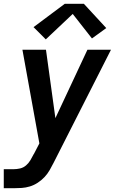

<svg xmlns="http://www.w3.org/2000/svg" viewBox="-24 -784 644 1019"><path d="M-4 215V114H48Q65 114 82.5 110Q100 106 114 94Q128 82 137.5 66Q147 50 155 34Q155 34 155 33.5Q155 33 156 33L185 -23L95 -520H220L270 -157L440 -520H565L261 79Q251 99 239.5 119Q228 139 212 156Q196 173 176 186Q156 199 134.5 205.5Q113 212 91.5 213.5Q70 215 48 215ZM219 -575 154 -640 320 -764H421L540 -635L464 -580L362 -710Z"/></svg>

Font: Iosevka SS04 Extended
Style: Bold Italic
Weight: 700
Width: 7
Italic angle: -9°
Monospace: yes
Designer: Belleve Invis
Foundry: Belleve Invis
Version: Version 19.0.0; ttfautohint (v1.8.4)